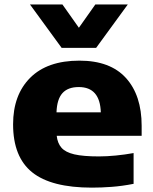

<svg xmlns="http://www.w3.org/2000/svg" viewBox="-20 -828 685 858"><path d="M391 10.5Q209 10.5 123.8 -58Q38.5 -126.5 38.5 -272.5Q38.5 -404 115 -480.5Q191.5 -557 335 -557Q472.5 -557 542.8 -479.5Q613 -402 613 -266V-221H233.5Q237 -188 254.8 -167.8Q272.5 -147.5 312.2 -138.2Q352 -129 422 -129Q457 -129 497.8 -133Q538.5 -137 577 -144V-6.5Q526 3.5 479.5 7Q433 10.5 391 10.5ZM332 -439Q283.5 -439 259 -411.8Q234.5 -384.5 232.5 -326H430.5Q427 -439 332 -439ZM255.5 -614 114 -808H259L332.5 -704L406 -808H551L409.5 -614Z"/></svg>

Font: Encode Sans Expanded ExtraBold
Style: Regular
Weight: 800
Width: 7
Designer: Multiple Designers
Foundry: Impallari Type
Version: Version 3.000; ttfautohint (v1.8.3) -l 8 -r 50 -G 200 -x 14 